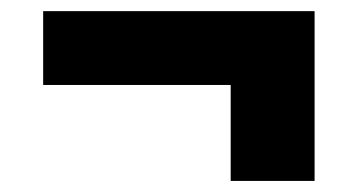

<svg xmlns="http://www.w3.org/2000/svg" viewBox="-20 -413 639 343"><path d="M542 -89.8H392.1V-261.2H57.1V-393.1H542Z"/></svg>

Font: Human Sans Black
Style: Regular
Weight: 800
Designer: Tim Radville
Foundry: Continuum
Version: Version 1.000;FEAKit 1.0